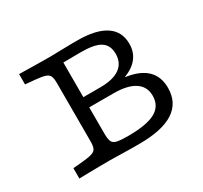

<svg xmlns="http://www.w3.org/2000/svg" viewBox="-122 -740 963 909"><g transform="rotate(-30 359.5 -285.5)"><path d="M358.1 0Q333.1 0 301.2 -1.2Q269.4 -2.4 243.5 -2.4Q218.5 -2.4 188.3 -2Q158.1 -1.6 127.8 -1.2Q97.6 -0.8 72.6 0V-56.5L125.8 -61.3Q160.5 -64.5 177.8 -70.2Q195.2 -75.8 200.8 -88.3Q206.5 -100.8 206.5 -125.8V-445.2Q206.5 -470.2 200.8 -482.7Q195.2 -495.2 177.8 -500.8Q160.5 -506.5 125.8 -509.7L72.6 -514.5V-571Q97.6 -570.2 127.8 -569.8Q158.1 -569.4 188.3 -569Q218.5 -568.5 243.5 -568.5Q269.4 -568.5 301.2 -569.8Q333.1 -571 358.1 -571H391.9Q492.7 -571 544.8 -536.3Q596.8 -501.6 596.8 -434.7Q596.8 -390.3 572.6 -358.9Q548.4 -327.4 500.8 -308.9V-307.3Q575.8 -296.8 613.3 -260.5Q650.8 -224.2 650.8 -162.1Q650.8 -81.5 588.3 -40.7Q525.8 0 400.8 0ZM373.4 -58.9Q475.8 -58.9 522.6 -84.7Q569.4 -110.5 569.4 -166.1Q569.4 -216.1 529.8 -242.3Q490.3 -268.5 413.7 -268.5H269.4V-324.2H374.2Q444.4 -324.2 480.6 -350Q516.9 -375.8 516.9 -425.8Q516.9 -473.4 483.5 -494.4Q450 -515.3 372.6 -514.5L281.5 -513.7V-125.8Q281.5 -96 287.5 -81.9Q293.5 -67.7 313.3 -63.3Q333.1 -58.9 373.4 -58.9Z"/></g></svg>

Font: Playfair 5pt SemiExpanded Light
Style: Regular
Weight: 300
Width: 6
Designer: Claus Eggers Sørensen
Foundry: Claus Eggers Sørensen
Version: Version 2.203